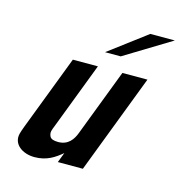

<svg xmlns="http://www.w3.org/2000/svg" viewBox="-102 -784 877 889"><g transform="rotate(15 336.0 -339.0)"><path d="M269 -48 250.6 0H370.6L552.6 -476H432.6L309.5 -154C298 -124 276.8 -90 227.5 -90C205.9 -90 192.6 -95 187.6 -105C178.1 -124.4 185.9 -137.9 192 -154L315.1 -476H195.1L58.2 -118C51.9 -101.3 47.7 -88.7 45.6 -80C33.5 -29.1 81.2 6 139.6 6C198.9 6 235.5 -20.1 269 -48ZM330.1 -548H405.1L628.3 -684H510.8Z"/></g></svg>

Font: Din Kursivschrift
Style: Breit
Weight: 400
Version: Version 1.089